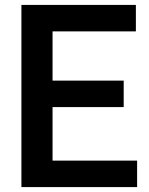

<svg xmlns="http://www.w3.org/2000/svg" viewBox="-20 -760 607 780"><path d="M193.5 -107.5H537V0H67V-740H532V-632.5H193.5V-432.5H482.5V-325H193.5Z"/></svg>

Font: Encode Sans Semi Condensed SmBd
Style: Regular
Weight: 600
Width: 4
Designer: Multiple Designers
Foundry: Impallari Type
Version: Version 2.000